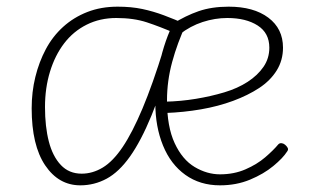

<svg xmlns="http://www.w3.org/2000/svg" viewBox="-20 -539 933 576"><path d="M75 -214Q75 -263 86 -308Q97 -353 117.5 -391.5Q138 -430 169.5 -458.5Q201 -487 242 -503Q283 -519 333 -519Q374 -519 407 -512Q440 -505 472 -493Q504 -481 538 -466Q512 -410 496.5 -353Q481 -296 481 -238Q481 -159 504 -109.5Q527 -60 564 -38Q601 -16 640 -16Q682 -16 716.5 -31Q751 -46 775.5 -67Q800 -88 815 -106Q819 -110 824.5 -109.5Q830 -109 835 -105Q840 -101 843 -95.5Q846 -90 841 -84Q829 -65 800 -41Q771 -17 730 0Q689 17 640 17Q580 17 536 -14.5Q492 -46 469 -102.5Q446 -159 446 -229Q446 -280 453.5 -322Q461 -364 472 -399Q483 -434 496 -461L506 -439Q460 -459 420.5 -472Q381 -485 329 -485Q280 -485 240 -465Q200 -445 172.5 -409Q145 -373 130 -324Q115 -275 115 -218Q115 -159 126.5 -114.5Q138 -70 162.5 -44Q187 -18 225 -18Q258 -18 288.5 -36.5Q319 -55 348 -98Q377 -141 407.5 -213.5Q438 -286 471 -393L499 -382Q466 -269 434.5 -192.5Q403 -116 370 -69.5Q337 -23 300 -3Q263 17 221 17Q156 17 115.5 -43Q75 -103 75 -214ZM829 -396Q829 -358 810 -327.5Q791 -297 757.5 -275Q724 -253 679.5 -236.5Q635 -220 583 -211Q531 -202 476 -200V-234Q522 -235 567.5 -242.5Q613 -250 653 -262Q693 -274 723 -293.5Q753 -313 770.5 -338.5Q788 -364 788 -396Q788 -440 753 -462.5Q718 -485 662 -485Q625 -485 588 -473Q551 -461 519 -436L497 -467Q537 -492 576 -505.5Q615 -519 666 -519Q741 -519 785 -486Q829 -453 829 -396Z"/></svg>

Font: Playwrite NG Modern Thin
Style: Regular
Weight: 250
Designer: Veronika Burian, José Scaglione
Foundry: TypeTogether
Version: Version 1.002